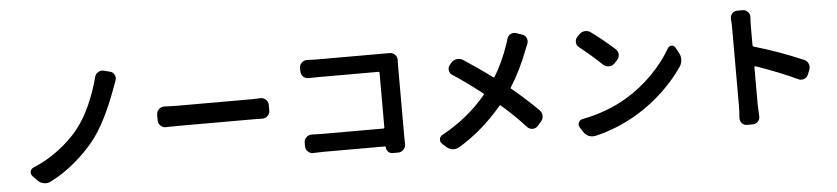

<svg xmlns="http://www.w3.org/2000/svg" viewBox="-47 -1073 6093 1397"><g transform="rotate(-5 3000.0 -374.0)"><path d="M666 -715.8Q670.9 -738.3 691.4 -751Q705.1 -759.8 719.7 -759.8Q726.6 -759.8 733.4 -757.8L778.3 -746.1Q799.8 -741.2 809.6 -720.7Q815.4 -709 815.4 -698.2Q815.4 -688.5 811.5 -678.7Q807.6 -668 800.3 -647.9Q793 -627.9 790 -620.1Q701.2 -377 601.6 -252.9Q541 -176.8 455.6 -105Q370.1 -33.2 275.4 13.7Q258.8 21.5 242.2 21.5Q234.4 21.5 226.6 19.5Q201.2 14.6 182.6 -3.9L149.4 -39.1Q138.7 -49.8 138.7 -63.5Q138.7 -68.4 139.6 -73.2Q143.6 -92.8 163.1 -100.6Q260.7 -141.6 344.7 -204.1Q428.7 -266.6 489.3 -339.8Q548.8 -412.1 594.2 -512.2Q639.6 -612.3 666 -715.8Z M1149.4 -309.6Q1148.4 -308.6 1147.5 -308.6Q1125 -308.6 1109.4 -324.2Q1091.8 -339.8 1091.8 -363.3V-405.3Q1091.8 -428.7 1109.4 -444.3Q1125 -460 1146.5 -460Q1148.4 -460 1149.4 -460Q1207 -457 1252.9 -457H1790Q1817.4 -457 1849.6 -459Q1851.6 -459 1853.5 -459Q1874 -459 1889.6 -444.3Q1907.2 -428.7 1907.2 -405.3V-363.3Q1907.2 -339.8 1889.6 -324.2Q1874 -309.6 1852.5 -309.6Q1851.6 -309.6 1849.6 -309.6Q1813.5 -310.5 1790 -310.5H1252.9Q1201.2 -310.5 1149.4 -309.6Z M2870.1 -33.2Q2870.1 -11.7 2854.5 4.9Q2838.9 22.5 2815.4 22.5H2774.4Q2754.9 22.5 2741.7 8.8Q2728.5 -4.9 2728.5 -24.4Q2728.5 -30.3 2722.7 -30.3H2273.4Q2243.2 -30.3 2201.2 -28.3Q2200.2 -27.3 2198.2 -27.3Q2176.8 -27.3 2161.1 -43Q2143.6 -58.6 2143.6 -82V-109.4Q2143.6 -132.8 2161.1 -148.4Q2176.8 -163.1 2198.2 -163.1Q2200.2 -163.1 2201.2 -163.1Q2237.3 -161.1 2268.6 -161.1H2722.7Q2730.5 -161.1 2730.5 -168V-567.4Q2730.5 -575.2 2722.7 -575.2H2281.2Q2251 -575.2 2214.8 -574.2Q2213.9 -574.2 2211.9 -574.2Q2190.4 -574.2 2173.8 -588.9Q2157.2 -605.5 2157.2 -628.9V-652.3Q2157.2 -675.8 2173.8 -691.4Q2190.4 -706.1 2210.9 -706.1Q2212.9 -706.1 2214.8 -706.1Q2250 -704.1 2281.2 -704.1H2784.2Q2797.9 -704.1 2814.5 -704.1Q2814.5 -704.1 2815.4 -704.1Q2837.9 -704.1 2854.5 -688.5Q2870.1 -671.9 2870.1 -650.4Q2870.1 -649.4 2870.1 -648.4Q2869.1 -627.9 2869.1 -614.3V-95.7Z M3678.7 -731.4Q3684.6 -753.9 3705.1 -765.6Q3716.8 -771.5 3729.5 -771.5Q3737.3 -771.5 3746.1 -768.6L3791 -752.9Q3811.5 -746.1 3820.3 -724.6Q3824.2 -713.9 3824.2 -704.1Q3824.2 -693.4 3819.3 -682.6Q3810.5 -662.1 3803.7 -644.5Q3748 -496.1 3672.9 -378.9Q3668.9 -373 3674.8 -368.2Q3778.3 -283.2 3867.2 -194.3Q3884.8 -176.8 3884.8 -151.4Q3884.8 -127.9 3868.2 -110.4L3842.8 -81.1Q3827.1 -64.5 3804.7 -64.5Q3781.2 -64.5 3765.6 -81.1Q3688.5 -167 3588.9 -252.9Q3583 -257.8 3578.1 -252Q3437.5 -84 3260.7 22.5Q3242.2 33.2 3221.7 33.2Q3217.8 33.2 3212.9 33.2Q3187.5 30.3 3168 12.7L3138.7 -13.7Q3126 -25.4 3126 -42Q3126 -44.9 3126 -47.9Q3128.9 -68.4 3147.5 -78.1Q3336.9 -180.7 3471.7 -341.8Q3475.6 -346.7 3470.7 -351.6Q3352.5 -444.3 3256.8 -505.9Q3237.3 -517.6 3234.4 -540Q3233.4 -544.9 3233.4 -548.8Q3233.4 -566.4 3245.1 -580.1L3256.8 -594.7Q3273.4 -614.3 3297.9 -617.2Q3302.7 -618.2 3307.6 -618.2Q3326.2 -618.2 3342.8 -608.4Q3454.1 -536.1 3551.8 -462.9Q3557.6 -459 3561.5 -464.8Q3620.1 -558.6 3668 -696.3Q3672.9 -710 3678.7 -731.4Z M4193.4 -626Q4174.8 -639.6 4172.9 -662.1Q4172.9 -665 4172.9 -668Q4172.9 -687.5 4186.5 -702.1L4201.2 -717.8Q4218.8 -736.3 4243.2 -739.3Q4247.1 -739.3 4251 -739.3Q4270.5 -739.3 4288.1 -726.6Q4380.9 -658.2 4457 -588.9Q4475.6 -572.3 4475.6 -547.9Q4475.6 -524.4 4459 -507.8L4437.5 -485.4Q4420.9 -468.8 4396.5 -468.8Q4373 -468.8 4356.4 -484.4Q4278.3 -558.6 4193.4 -626ZM4256.8 26.4Q4247.1 28.3 4238.3 28.3Q4222.7 28.3 4207 22.5Q4183.6 11.7 4168.9 -10.7L4146.5 -44.9Q4140.6 -54.7 4140.6 -65.4Q4140.6 -73.2 4144.5 -81.1Q4152.3 -99.6 4172.9 -103.5Q4354.5 -138.7 4499 -224.6Q4606.4 -289.1 4694.3 -378.4Q4782.2 -467.8 4835.9 -562.5Q4845.7 -579.1 4863.3 -579.1Q4864.3 -579.1 4864.3 -579.1Q4881.8 -579.1 4890.6 -563.5L4913.1 -523.4Q4925.8 -501 4925.8 -474.6Q4925.8 -446.3 4911.1 -423.8Q4850.6 -333 4762.7 -249.5Q4674.8 -166 4571.3 -102.5Q4419.9 -11.7 4256.8 26.4Z M5816.4 -391.6Q5838.9 -382.8 5847.7 -359.4Q5851.6 -348.6 5851.6 -337.9Q5851.6 -326.2 5846.7 -314.5L5834 -283.2Q5825.2 -261.7 5803.7 -253.9Q5793.9 -250 5784.2 -250Q5772.5 -250 5760.7 -255.9Q5630.9 -317.4 5458 -377Q5455.1 -377.9 5453.1 -376Q5451.2 -374 5451.2 -372.1V-95.7L5455.1 -9.8Q5455.1 10.7 5441.4 26.4Q5425.8 43 5402.3 43H5361.3Q5338.9 43 5323.2 26.4Q5310.5 10.7 5310.5 -9.8Q5310.5 -11.7 5310.5 -14.6Q5314.5 -59.6 5314.5 -95.7V-669.9Q5314.5 -701.2 5311.5 -733.4Q5311.5 -736.3 5311.5 -739.3Q5311.5 -758.8 5324.2 -773.4Q5338.9 -791 5361.3 -791H5402.3Q5425.8 -791 5440.4 -773.4Q5454.1 -758.8 5454.1 -739.3Q5454.1 -736.3 5454.1 -733.4Q5451.2 -698.2 5451.2 -669.9V-530.3Q5451.2 -523.4 5458 -520.5Q5645.5 -465.8 5816.4 -391.6Z"/></g></svg>

Font: Gen Jyuu Gothic Monospace Bold
Style: Bold
Weight: 700
Designer: [Source Han Sans]
Ryoko NISHIZUKA  (kana & ideographs); Paul D. Hunt (Latin, Greek & Cyrillic); Wenlong ZHANG  (bopomofo
Version: Version 1.002.20150607